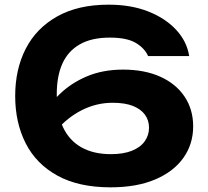

<svg xmlns="http://www.w3.org/2000/svg" viewBox="-20 -786 889 822"><path d="M445 -766Q541 -766 614.5 -737Q688 -708 734 -658.5Q780 -609 790 -546H614Q599 -580 561 -602.5Q523 -625 450 -625Q372 -625 321.5 -596Q271 -567 247 -513.5Q223 -460 223 -382Q223 -299 249.5 -242Q276 -185 328 -155.5Q380 -126 455 -126Q508 -126 544.5 -140.5Q581 -155 599.5 -181Q618 -207 618 -239Q618 -271 600.5 -295Q583 -319 549 -332.5Q515 -346 462 -346Q393 -346 330.5 -314.5Q268 -283 220 -226L153 -272Q185 -334 235 -382.5Q285 -431 353 -459.5Q421 -488 507 -488Q599 -488 666.5 -457.5Q734 -427 770.5 -372Q807 -317 807 -245Q807 -169 765 -110Q723 -51 644 -17.5Q565 16 453 16Q317 16 226 -34Q135 -84 90 -172.5Q45 -261 45 -375Q45 -489 90 -577Q135 -665 224.5 -715.5Q314 -766 445 -766Z"/></svg>

Font: Unbounded SemiBold
Style: Regular
Weight: 600
Designer: Luke Prowse, Jean-Baptiste Morizot, Fátima Lázaro, Florian Runge
Foundry: NaN
Version: Version 1.700